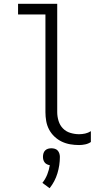

<svg xmlns="http://www.w3.org/2000/svg" viewBox="-20 -755 540 1010"><path d="M396 8Q412 8 428.5 4.5Q445 1 458 -8V-65Q444 -56 428 -52.5Q412 -49 396 -49Q373 -49 350 -56Q327 -63 311 -79.5Q295 -96 288 -119Q281 -142 281 -165V-735H75V-679H219V-165Q219 -142 223 -118.5Q227 -95 238 -74Q249 -53 266.5 -36.5Q284 -20 305 -10Q326 0 349 4Q372 8 396 8ZM241 235Q269 200 282 157Q295 114 295 70Q295 61 292 52Q289 43 283 36.5Q277 30 268 27.5Q259 25 250 25Q241 25 232.5 27.5Q224 30 217.5 36.5Q211 43 208.5 52Q206 61 206 70Q206 78 208 85.5Q210 93 215 99.5Q220 106 227.5 109.5Q235 113 242 114Q238 139 228.5 163Q219 187 203 207Z"/></svg>

Font: Iosevka SS09 Light
Style: Regular
Weight: 300
Monospace: yes
Designer: Belleve Invis
Foundry: Belleve Invis
Version: Version 5.2.1; ttfautohint (v1.8.3)